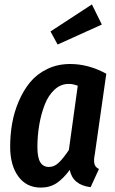

<svg xmlns="http://www.w3.org/2000/svg" viewBox="-20 -832 521 867"><path d="M395 -812 439.9 -721.2 240.2 -630.9 208 -689.9ZM296.9 -543Q379.9 -543 460 -499L408.2 -136.2Q402.8 -110.8 406 -94Q409.2 -77.1 426.8 -68.8L389.2 13.2Q308.6 3.4 294.9 -64.9Q266.1 -25.4 235.6 -5.1Q205.1 15.1 164.1 15.1Q99.6 15.1 62.7 -35.2Q25.9 -85.4 25.9 -169.9Q25.9 -223.6 34.9 -274.9Q43.9 -326.2 64.9 -375.2Q85.9 -424.3 116.5 -461.2Q147 -498 193.4 -520.5Q239.7 -543 296.9 -543ZM290 -453.1Q254.4 -453.1 226.3 -427.2Q198.2 -401.4 181.9 -359.1Q165.5 -316.9 157.2 -268.1Q148.9 -219.2 148.9 -168Q148.9 -120.6 161.9 -99.4Q174.8 -78.1 201.2 -78.1Q225.1 -78.1 245.6 -97.7Q266.1 -117.2 291 -154.8L331.1 -444.8Q310.5 -453.1 290 -453.1Z"/></svg>

Font: Fira Sans Compressed Medium
Style: Italic
Weight: 500
Width: 3
Italic angle: -8°
Designer: Carrois Corporate & Edenspiekermann AG
Foundry: Carrois Corporate GbR & Edenspiekermann AG
Version: Version 4.203;PS 004.203;hotconv 1.0.88;makeotf.lib2.5.64775